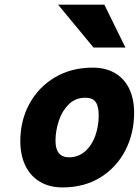

<svg xmlns="http://www.w3.org/2000/svg" viewBox="-20 -799 601 831"><path d="M381.3 -506.3Q437.5 -506.3 478 -482.4Q518.6 -458.5 539.6 -414.3Q560.5 -370.1 560.5 -310.5Q560.5 -223.1 523.2 -149.4Q485.8 -75.7 415.5 -31.7Q345.2 12.2 250.5 12.2Q193.8 12.2 152.6 -12.5Q111.3 -37.1 89.6 -82.5Q67.9 -127.9 67.9 -189Q67.9 -276.4 106.9 -348.9Q146 -421.4 217.3 -463.9Q288.6 -506.3 381.3 -506.3ZM220.2 -189.5Q220.2 -118.2 278.8 -118.2Q318.8 -118.2 348.1 -143.8Q377.4 -169.4 392.3 -211.2Q407.2 -252.9 407.2 -299.3Q407.2 -338.9 394 -357.4Q380.9 -376 349.6 -376Q306.6 -376 277.6 -347.4Q248.5 -318.8 234.4 -275.6Q220.2 -232.4 220.2 -189.5ZM431.6 -778.8 522.9 -593.3H384.8L231.4 -778.8Z"/></svg>

Font: Lesson One Extra
Style: Italic
Weight: 800
Italic angle: -14°
Designer: But Ko, Victor Gaultney, Annie Olsen, Julie Remington, Don Collingsworth, Eric Hays, Becca Hirsbrunner
Version: Version 1.100